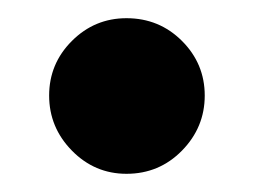

<svg xmlns="http://www.w3.org/2000/svg" viewBox="-20 -414 280 211"><path d="M119 -394Q155 -394 180 -369Q205 -344 205 -309Q205 -274 180 -248.5Q155 -223 119 -223Q84 -223 59 -248.5Q34 -274 34 -309Q34 -344 59 -369Q84 -394 119 -394Z"/></svg>

Font: FiraGO SemiBold
Style: Regular
Weight: 600
Designer: bBox Type
Foundry: bBox Type GmbH
Version: Version 1.001;PS 001.001;hotconv 1.0.88;makeotf.lib2.5.64775